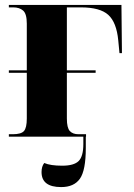

<svg xmlns="http://www.w3.org/2000/svg" viewBox="-20 -556 545 781"><path d="M16 0H330V-10H299Q276 -10 264 -23Q252 -36 252 -74V-260H369V-270H252V-526H309Q387 -526 420.5 -495.5Q454 -465 461 -392L466 -340H476L474 -536H16V-526H34Q59 -526 74 -513Q89 -500 89 -460V-270H16V-260H89V-74Q89 -36 77.5 -23Q66 -10 32 -10H16ZM229 205Q281 205 305 171Q329 137 329 46V-10H319V30Q319 80 300 99Q281 118 233 118Q185 118 160 107Q149 121 149 144Q149 205 229 205Z"/></svg>

Font: Noto Serif Display SemiCondensed Extra
Style: Regular
Weight: 800
Width: 4
Designer: Monotype Design Team
Foundry: Monotype Imaging Inc.
Version: Version 1.900